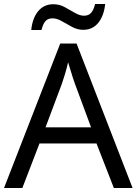

<svg xmlns="http://www.w3.org/2000/svg" viewBox="-20 -933 679 953"><path d="M545 0 459 -221H176L91 0H0L279 -717H360L638 0ZM352 -517Q349 -525 342 -546Q335 -567 328.5 -589.5Q322 -612 318 -624Q311 -593 302 -563.5Q293 -534 287 -517L206 -301H432ZM135 -784Q141 -843 169.5 -877.5Q198 -912 245 -912Q275 -912 301.5 -897.5Q328 -883 352 -869Q376 -855 397 -855Q420 -855 432.5 -869.5Q445 -884 452 -913H502Q496 -855 468 -820Q440 -785 393 -785Q365 -785 338.5 -799Q312 -813 287.5 -827.5Q263 -842 241 -842Q217 -842 205 -827.5Q193 -813 186 -784Z"/></svg>

Font: Noto Sans Cypro Minoan
Style: Regular
Weight: 400
Designer: David Williams
Foundry: David Williams
Version: Version 1.503; ttfautohint (v1.8.4.7-5d5b)